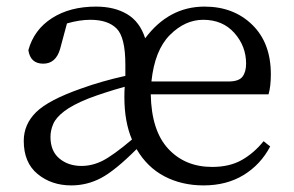

<svg xmlns="http://www.w3.org/2000/svg" viewBox="-20 -548 892 582"><path d="M227 -45Q260 -45 291.5 -61Q323 -77 380 -125Q357 -179 357 -254Q357 -271 358 -285Q294 -267 247 -249Q200 -230 175 -211Q150 -192 141.5 -172.5Q133 -153 133 -133Q133 -90 160 -67.5Q187 -45 227 -45ZM439 -301H672Q704 -301 715 -315.5Q726 -330 726 -355Q726 -408 690.5 -448Q655 -488 596 -488Q541 -488 495 -442Q449 -396 439 -301ZM794 -262H437Q439 -152 490 -97Q541 -42 623 -42Q676 -42 713 -63Q750 -84 779 -120L799 -104Q770 -49 718.5 -17.5Q667 14 597 14Q531 14 478.5 -13.5Q426 -41 394 -96Q329 -31 286.5 -8.5Q244 14 196 14Q136 14 94 -20.5Q52 -55 52 -121Q52 -171 89.5 -208Q127 -245 227 -280Q288 -302 360 -318V-352Q360 -435 333.5 -461.5Q307 -488 254 -488Q221 -488 183 -477L162 -399Q149 -355 111 -355Q72 -355 66 -396Q83 -458 137.5 -493Q192 -528 271 -528Q327 -528 365.5 -505Q404 -482 420 -432Q492 -528 600 -528Q688 -528 744.5 -473Q801 -418 801 -323Q801 -286 794 -262Z"/></svg>

Font: Han-Nom Khai
Style: Regular
Weight: 400
Version: Version 1.200;June 22, 2023;FontCreator 14.0.0.2814 64-bit